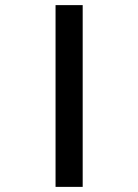

<svg xmlns="http://www.w3.org/2000/svg" viewBox="-20 -746 540 750"><path d="M197 -726H303V-16H197Z"/></svg>

Font: D2Coding ligature
Style: Bold
Weight: 700
Monospace: yes
Designer: Yong-Rak Park; Jeong-Hwan Yoon; Sang-Min Lee;
Foundry: NHN Corporation
Version: Version 1.3.2; Build 20180524